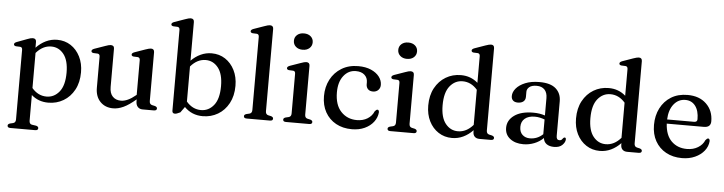

<svg xmlns="http://www.w3.org/2000/svg" viewBox="-53 -998 5625 1491"><g transform="rotate(5 2759.0 -253.0)"><path d="M199.5 -450.5V-405Q233.5 -441 275 -461Q316.5 -481 363 -481Q422.5 -481 468.8 -450.8Q515 -420.5 541.8 -367.2Q568.5 -314 568.5 -245.5Q568.5 -166.5 537.2 -108.8Q506 -51 453 -19.8Q400 11.5 335 11.5Q258 11.5 203.5 -36.5V163Q203.5 189 223.5 193L257.5 198Q275.5 203 275.5 216Q275.5 233 252 233H59Q36.5 233 36.5 216Q36.5 204 54 198.5L77.5 193Q97.5 188 97.5 163.5V-379Q97.5 -400 81 -401.5L47.5 -403Q31 -405.5 31 -417.5Q31 -429 51 -436.5L129.5 -466Q157 -477 172.5 -477Q199.5 -477 199.5 -450.5ZM321.5 -425Q255.5 -425 203.5 -364.5V-91Q251.5 -34.5 317.5 -34.5Q377 -34.5 417 -83.8Q457 -133 457 -233Q457 -328 418.8 -376.5Q380.5 -425 321.5 -425Z M701.5 -136.5V-378.5Q701.5 -399.5 685 -401.5L651.5 -403Q635 -405.5 635 -417.5Q635 -429 655 -436.5L737.5 -465.5Q767 -476.5 780.5 -476.5Q807.5 -476.5 807.5 -450V-152.5Q807.5 -102.5 831.8 -77.8Q856 -53 896.5 -53Q921 -53 949.8 -66Q978.5 -79 1011.5 -106.5L1014.5 -109V-378.5Q1014.5 -399.5 998 -401.5L964 -403Q948 -405.5 948 -417.5Q948 -429 968 -436.5L1050 -465.5Q1080.5 -476.5 1094 -476.5Q1120 -476.5 1120 -450V-70Q1120 -45 1140 -40L1162.5 -35Q1180.5 -29.5 1180.5 -17Q1180.5 0 1157 0H1070Q1046 0 1031.8 -15.5Q1017.5 -31 1017.5 -59V-74Q963 -27 921.2 -7.8Q879.5 11.5 841 11.5Q778.5 11.5 740 -28.5Q701.5 -68.5 701.5 -136.5Z M1407.5 -711V-409.5Q1441 -443.5 1481.5 -462.2Q1522 -481 1567 -481Q1626.5 -481 1672.8 -450.8Q1719 -420.5 1745.8 -367.2Q1772.5 -314 1772.5 -245.5Q1772.5 -166.5 1741.2 -108.8Q1710 -51 1657 -19.8Q1604 11.5 1539 11.5Q1453.5 11.5 1396 -47.5L1364 -3Q1346.5 5 1338.2 8Q1330 11 1322 11Q1301.5 11 1301.5 -11V-639.5Q1301.5 -660.5 1285 -662.5L1251.5 -664Q1235 -666.5 1235 -678.5Q1235 -690 1255 -697.5L1337.5 -726.5Q1367 -737.5 1380.5 -737.5Q1407.5 -737.5 1407.5 -711ZM1525.5 -425Q1459.5 -425 1407.5 -364.5V-91Q1455.5 -34.5 1521.5 -34.5Q1581 -34.5 1621 -83.8Q1661 -133 1661 -233Q1661 -328 1622.5 -376.5Q1584 -425 1525.5 -425Z M2025.5 -711V-70Q2025.5 -45 2045.5 -40L2068 -35Q2085.5 -29.5 2085.5 -17Q2085.5 0 2062.5 0H1881Q1858.5 0 1858.5 -17Q1858.5 -29 1876 -34.5L1899.5 -40Q1919.5 -45 1919.5 -69.5V-639.5Q1919.5 -660.5 1903 -662.5L1869.5 -664Q1853 -666.5 1853 -678.5Q1853 -690 1873 -697.5L1955.5 -726.5Q1985 -737.5 1998.5 -737.5Q2025.5 -737.5 2025.5 -711Z M2267 -570Q2234.5 -570 2214.2 -588Q2194 -606 2194 -634Q2194 -662 2214.2 -679.8Q2234.5 -697.5 2267 -697.5Q2300 -697.5 2320.2 -679.8Q2340.5 -662 2340.5 -634Q2340.5 -606 2320.2 -588Q2300 -570 2267 -570ZM2331.5 -450.5V-70Q2331.5 -45 2351.5 -40L2374 -35Q2391.5 -29.5 2391.5 -17Q2391.5 0 2368.5 0H2187Q2164.5 0 2164.5 -17Q2164.5 -29 2182 -34.5L2205.5 -40Q2225.5 -45 2225.5 -69.5V-379Q2225.5 -400 2209 -401.5L2175.5 -403Q2159 -405.5 2159 -417.5Q2159 -429.5 2179 -437L2261.5 -466Q2291 -477 2304.5 -477Q2331.5 -477 2331.5 -450.5Z M2896.5 -350.5Q2896.5 -326.5 2880.8 -310.5Q2865 -294.5 2839.5 -294.5Q2814 -294.5 2800.2 -309Q2786.5 -323.5 2786.5 -347V-362Q2786.5 -397 2762 -419Q2737.5 -441 2694.5 -441Q2636.5 -441 2599 -393Q2561.5 -345 2561.5 -264.5Q2561.5 -166.5 2610.2 -114.5Q2659 -62.5 2734.5 -62.5Q2782 -62.5 2817 -84.2Q2852 -106 2866.5 -142Q2878 -157 2887.5 -157Q2894 -157 2897 -151Q2900 -145 2900 -137.5Q2896.5 -96.5 2870.5 -62.5Q2844.5 -28.5 2801 -8.5Q2757.5 11.5 2702 11.5Q2631 11.5 2577.5 -18Q2524 -47.5 2494 -101Q2464 -154.5 2464 -226.5Q2464 -298 2494.2 -355.8Q2524.5 -413.5 2579.8 -447.2Q2635 -481 2709.5 -481Q2767.5 -481 2809.2 -462.8Q2851 -444.5 2873.8 -414.8Q2896.5 -385 2896.5 -350.5Z M3080.5 -570Q3048 -570 3027.8 -588Q3007.5 -606 3007.5 -634Q3007.5 -662 3027.8 -679.8Q3048 -697.5 3080.5 -697.5Q3113.5 -697.5 3133.8 -679.8Q3154 -662 3154 -634Q3154 -606 3133.8 -588Q3113.5 -570 3080.5 -570ZM3145 -450.5V-70Q3145 -45 3165 -40L3187.5 -35Q3205 -29.5 3205 -17Q3205 0 3182 0H3000.5Q2978 0 2978 -17Q2978 -29 2995.5 -34.5L3019 -40Q3039 -45 3039 -69.5V-379Q3039 -400 3022.5 -401.5L2989 -403Q2972.5 -405.5 2972.5 -417.5Q2972.5 -429.5 2992.5 -437L3075 -466Q3104.5 -477 3118 -477Q3145 -477 3145 -450.5Z M3277 -224Q3277 -303 3308.2 -360.5Q3339.5 -418 3392.2 -449.5Q3445 -481 3510 -481Q3587 -481 3642 -432.5V-639.5Q3642 -660.5 3625.5 -662.5L3591.5 -664Q3575.5 -666.5 3575.5 -678.5Q3575.5 -690 3595.5 -697.5L3677.5 -726.5Q3708 -737.5 3722 -737.5Q3747.5 -737.5 3747.5 -711V-70Q3747.5 -45 3768 -40L3790 -35Q3808 -29.5 3808 -17Q3808 0 3785 0H3695.5Q3672 0 3658.5 -13.2Q3645 -26.5 3645 -51V-63.5Q3610.5 -27.5 3569.5 -8Q3528.5 11.5 3482 11.5Q3423 11.5 3376.5 -18.8Q3330 -49 3303.5 -102Q3277 -155 3277 -224ZM3388 -236Q3388 -141 3426.5 -92.8Q3465 -44.5 3523.5 -44.5Q3590 -44.5 3642 -104.5V-378.5Q3593.5 -434.5 3527.5 -434.5Q3468 -434.5 3428 -385.2Q3388 -336 3388 -236Z M3894.5 -104Q3894.5 -163.5 3947.5 -201.5Q4000.5 -239.5 4095 -239.5Q4121.5 -239.5 4144.5 -235.8Q4167.5 -232 4186.5 -225.5V-360.5Q4186.5 -403.5 4164.8 -426.5Q4143 -449.5 4103 -449.5Q4065 -449.5 4046 -433.8Q4027 -418 4027 -396.5V-357Q4027 -333 4011 -320Q3995 -307 3967.5 -307Q3943 -307 3930 -319.5Q3917 -332 3917 -353.5Q3917 -384.5 3941.2 -413.5Q3965.5 -442.5 4011.5 -461.5Q4057.5 -480.5 4123 -480.5Q4208.5 -480.5 4250 -443.8Q4291.5 -407 4291.5 -345.5V-75Q4291.5 -44 4315 -44Q4327.5 -44 4332.8 -49.8Q4338 -55.5 4342 -61Q4348 -68.5 4354 -68.5Q4364.5 -68.5 4364.5 -54.5Q4364.5 -33 4342.5 -10.8Q4320.5 11.5 4278 11.5Q4242 11.5 4219.8 -4.2Q4197.5 -20 4194 -50.5Q4164 -20.5 4123 -4.5Q4082 11.5 4038 11.5Q3974.5 11.5 3934.5 -19.8Q3894.5 -51 3894.5 -104ZM4004 -121.5Q4004 -81 4026.8 -59.8Q4049.5 -38.5 4085 -38.5Q4143 -38.5 4186.5 -79.5V-194.5Q4169 -201 4150 -205.2Q4131 -209.5 4109.5 -209.5Q4060 -209.5 4032 -186Q4004 -162.5 4004 -121.5Z M4429 -224Q4429 -303 4460.2 -360.5Q4491.5 -418 4544.2 -449.5Q4597 -481 4662 -481Q4739 -481 4794 -432.5V-639.5Q4794 -660.5 4777.5 -662.5L4743.5 -664Q4727.5 -666.5 4727.5 -678.5Q4727.5 -690 4747.5 -697.5L4829.5 -726.5Q4860 -737.5 4874 -737.5Q4899.5 -737.5 4899.5 -711V-70Q4899.5 -45 4920 -40L4942 -35Q4960 -29.5 4960 -17Q4960 0 4937 0H4847.5Q4824 0 4810.5 -13.2Q4797 -26.5 4797 -51V-63.5Q4762.5 -27.5 4721.5 -8Q4680.5 11.5 4634 11.5Q4575 11.5 4528.5 -18.8Q4482 -49 4455.5 -102Q4429 -155 4429 -224ZM4540 -236Q4540 -141 4578.5 -92.8Q4617 -44.5 4675.5 -44.5Q4742 -44.5 4794 -104.5V-378.5Q4745.5 -434.5 4679.5 -434.5Q4620 -434.5 4580 -385.2Q4540 -336 4540 -236Z M5477.5 -293Q5477.5 -245 5423.5 -245H5134.5Q5139.5 -155 5186.5 -108.8Q5233.5 -62.5 5307 -62.5Q5356.5 -62.5 5393 -84.8Q5429.5 -107 5444.5 -143Q5456 -158 5465 -158Q5472 -158 5475 -152Q5478 -146 5478 -138Q5475 -97 5448 -63Q5421 -29 5376.2 -8.8Q5331.5 11.5 5274.5 11.5Q5204 11.5 5150.2 -18Q5096.5 -47.5 5066.5 -101Q5036.5 -154.5 5036.5 -226.5Q5036.5 -299.5 5065.8 -357Q5095 -414.5 5148.8 -447.8Q5202.5 -481 5277 -481Q5369 -481 5423.2 -428.5Q5477.5 -376 5477.5 -293ZM5263 -441Q5208.5 -441 5173 -396.8Q5137.5 -352.5 5134.5 -277.5H5344.5Q5369.5 -277.5 5369.5 -299.5Q5369.5 -366 5340.8 -403.5Q5312 -441 5263 -441Z"/></g></svg>

Font: Fraunces 9pt S000
Style: Regular
Weight: 400
Version: Version 1.000; ttfautohint (v1.8.3)